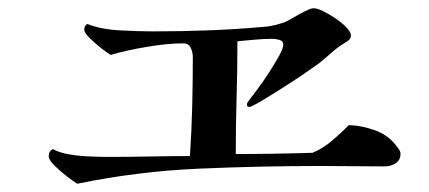

<svg xmlns="http://www.w3.org/2000/svg" viewBox="-20 -587 1040 465"><path d="M950 -215Q950 -199 938 -191.5Q926 -184 912 -184Q873 -184 834.5 -184.5Q796 -185 757 -185Q609 -185 461 -178.5Q313 -172 167 -142Q159 -147 142.5 -159.5Q126 -172 112 -186Q98 -200 98 -209Q98 -221 108 -226Q124 -217 148.5 -213Q173 -209 198.5 -208Q224 -207 242 -207Q292 -207 341.5 -208Q391 -209 440 -209Q444 -269 445.5 -329Q447 -389 447 -449Q447 -460 442 -471Q437 -482 424 -482Q386 -482 335.5 -473.5Q285 -465 248 -454Q241 -458 225.5 -470Q210 -482 197 -495Q184 -508 184 -515Q184 -524 191 -529Q224 -516 269.5 -513.5Q315 -511 350 -511Q418 -511 485 -513.5Q552 -516 619 -522Q633 -523 645 -526Q657 -529 669 -533Q678 -537 691.5 -545Q705 -553 719 -560Q733 -567 740 -567Q748 -567 762.5 -560Q777 -553 792.5 -542.5Q808 -532 819 -520.5Q830 -509 830 -501Q830 -495 825 -490Q823 -488 820 -486.5Q817 -485 815 -483Q798 -473 783 -459.5Q768 -446 753 -434Q747 -430 729.5 -417.5Q712 -405 689 -390Q666 -375 643.5 -361Q621 -347 604.5 -337.5Q588 -328 584 -328Q578 -328 578 -333Q578 -337 580 -339.5Q582 -342 584 -345Q590 -353 603.5 -371Q617 -389 631 -410.5Q645 -432 655.5 -451Q666 -470 666 -478Q666 -488 656.5 -490.5Q647 -493 640 -493Q619 -493 597.5 -491Q576 -489 555 -487Q555 -419 553 -350.5Q551 -282 551 -214Q644 -214 737 -217Q763 -228 784.5 -246.5Q806 -265 825 -284Q856 -283 888 -271.5Q920 -260 939 -235Q942 -231 946 -225.5Q950 -220 950 -215Z"/></svg>

Font: Kaisei HarunoUmi
Style: Regular
Weight: 400
Designer: Font-Kai, 金井和夫
Foundry: KAZUO KANAI
Version: Version 5.003